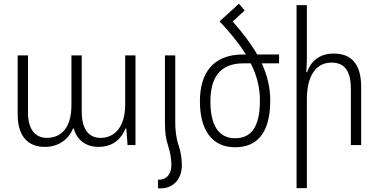

<svg xmlns="http://www.w3.org/2000/svg" viewBox="-20 -788 2058 1043"><path d="M223 10C301 10 353 -33 377 -90H381C397 -29 445 10 515 10C601 10 642 -42 662 -90H666L673 0H716V-487H660V-219C660 -104 607 -39 526 -39C468 -39 424 -79 424 -181V-487H368V-216C368 -97 315 -39 234 -39C176 -39 132 -80 132 -176V-487H76V-166C76 -46 134 10 223 10Z M876 -123C876 -68 881 -33 893 3C905 40 911 76 911 109C911 157 885 188 846 188H838V235H854C924 235 968 182 968 109C968 72 961 31 949 -2C936 -39 932 -88 932 -123V-487H876Z M1448 -242C1448 -311 1433 -376 1402 -444H1496V-492H1377C1345 -548 1301 -607 1244 -671L1309 -731L1278 -768L1174 -673L1173 -672C1234 -607 1281 -548 1316 -492H1300C1134 -492 1066 -387 1066 -238C1066 -82 1131 12 1257 12C1373 12 1448 -61 1448 -242ZM1303 -444H1342C1376 -377 1392 -311 1392 -242C1392 -89 1338 -37 1257 -37C1164 -37 1123 -114 1123 -236C1123 -361 1170 -444 1303 -444Z M1647 -760H1591V234H1647V-248C1647 -380 1699 -448 1781 -448C1848 -448 1886 -407 1886 -306V0H1942V-315C1942 -443 1887 -497 1793 -497C1714 -497 1668 -454 1648 -396H1644C1646 -425 1647 -450 1647 -480Z"/></svg>

Font: Noto Sans Armenian SemiCondensed Light
Style: Regular
Weight: 300
Width: 4
Designer: Monotype Design Team
Foundry: Monotype Imaging Inc.
Version: Version 2.008